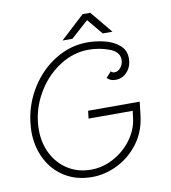

<svg xmlns="http://www.w3.org/2000/svg" viewBox="-93 -932 922 1033"><g transform="rotate(-10 367.5 -416.0)"><path d="M649 -335 639 -252Q628 -171 581 -109Q534 -47 466 -13.5Q398 20 327 20Q243 20 179.5 -19Q116 -58 81.5 -126Q47 -194 47 -278Q47 -296 51 -332Q64 -431 117.5 -515Q171 -599 252.5 -648.5Q334 -698 427 -698Q473 -698 520 -686.5Q567 -675 599.5 -647.5Q632 -620 632 -576Q632 -531 606 -502Q580 -473 542 -473Q526 -473 514 -478.5Q502 -484 496 -492L524 -523Q530 -514 544 -514Q563 -514 577.5 -532.5Q592 -551 592 -574Q592 -618 538 -638Q484 -658 426 -658Q345 -658 272 -612.5Q199 -567 150.5 -490.5Q102 -414 91 -327Q88 -303 88 -280Q88 -206 118.5 -147Q149 -88 203.5 -54Q258 -20 329 -20Q392 -20 451 -51.5Q510 -83 550 -136.5Q590 -190 598 -252L603 -293H362L367 -335ZM428 -852H470L570 -731H517L446 -816L351 -731H297Z"/></g></svg>

Font: Bellota Light
Style: Italic
Weight: 300
Italic angle: -7.5°
Designer: Kemie Guaida
Foundry: Kemie Guaida
Version: Version 4.001